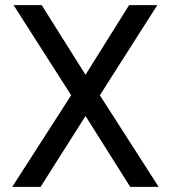

<svg xmlns="http://www.w3.org/2000/svg" viewBox="-20 -731 667 751"><path d="M314.5 -438.5 484.9 -710.9H595.2L370.6 -358.4L600.6 0H489.3L314.5 -277.3L138.7 0H27.8L258.3 -358.4L33.2 -710.9H143.1Z"/></svg>

Font: Shabnam FD
Style: Regular
Weight: 400
Foundry: DejaVu fonts team - Redesigned by Saber Rastikerdar - Based on Vazir font
Version: Version 5.00;October 20, 2019;FontCreator 12.0.0.2547 64-bit